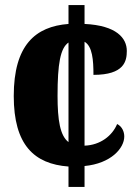

<svg xmlns="http://www.w3.org/2000/svg" viewBox="-20 -734 537 754"><path d="M249 -80V0H312V-82C416 -92 468 -152 468 -198C468 -216 460 -237 440 -247C421 -201 374 -164 312 -162V-570C343 -552 347 -498 347 -440C468 -440 478 -494 478 -534C478 -584 438 -634 312 -640V-714H249V-640C119 -630 34 -557 34 -357C34 -165 114 -90 249 -80ZM249 -567V-176C216 -201 206 -262 206 -358C206 -484 217 -545 249 -567Z"/></svg>

Font: Noto Serif Bengali Condensed Black
Style: Regular
Weight: 900
Width: 3
Designer: Juan Bruce, Universal Thirst, Indian Type Foundry and the Monotype Design Team.
Foundry: Monotype Imaging Inc.
Version: Version 2.003